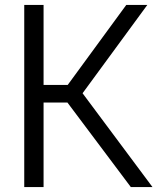

<svg xmlns="http://www.w3.org/2000/svg" viewBox="-20 -760 640 780"><path d="M511.5 0 228 -378 493 -740H578.5L306.5 -369L307 -392.5L599.5 0ZM78.5 0V-740H157V0ZM144 -343.5V-415H263.5V-343.5Z"/></svg>

Font: Encode Sans SC SemiCondensed
Style: Regular
Weight: 400
Width: 4
Designer: Multiple Designers
Foundry: Impallari Type
Version: Version 3.002